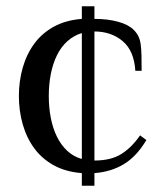

<svg xmlns="http://www.w3.org/2000/svg" viewBox="-20 -540 523 610"><path d="M280 -520V-480Q322 -480 355 -471Q388 -462 405 -445Q414 -436 419.5 -425Q425 -414 427 -399Q429 -384 429.5 -363.5Q430 -343 430 -315H410Q406 -379 369.5 -409.5Q333 -440 280 -440V-30Q333 -30 366 -51Q399 -72 425 -110L445 -95Q414 -43 373.5 -18.5Q333 6 280 10V50H240V10Q189 6 151.5 -14.5Q114 -35 89.5 -68Q65 -101 52.5 -144Q40 -187 40 -235Q40 -283 52.5 -326Q65 -369 89.5 -402Q114 -435 151.5 -455.5Q189 -476 240 -480V-520ZM135 -235Q135 -198 141.5 -165Q148 -132 161 -105.5Q174 -79 194 -60.5Q214 -42 240 -35V-435Q214 -427 194 -409Q174 -391 161 -364.5Q148 -338 141.5 -305Q135 -272 135 -235Z"/></svg>

Font: Philosopher
Style: Regular
Weight: 400
Designer: Jovanny Lemonad
Foundry: Jovanny Lemonad
Version: Version 1.000